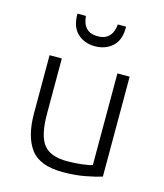

<svg xmlns="http://www.w3.org/2000/svg" viewBox="-113 -831 790 924"><g transform="rotate(15 282.5 -368.5)"><path d="M286 9Q171 9 125.5 -52.5Q80 -114 80 -229V-518H141V-243Q141 -135 175 -91Q209 -47 293 -47Q333 -47 368 -51.5Q403 -56 418 -61V-518H479V-20Q447 -10 397.5 -0.5Q348 9 286 9ZM279 -616Q226 -616 191.5 -648.5Q157 -681 158 -746H200Q201 -729 207.5 -710.5Q214 -692 231 -679Q248 -666 279 -666Q310 -666 327 -679Q344 -692 351 -710.5Q358 -729 359 -746H400Q402 -681 367 -648.5Q332 -616 279 -616Z"/></g></svg>

Font: Ubuntu Sans Light
Style: Regular
Weight: 300
Designer: Dalton Maag Ltd
Foundry: Dalton Maag Ltd
Version: Version 1.006; ttfautohint (v1.8.4.7-5d5b)